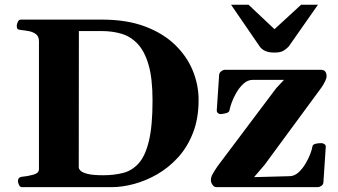

<svg xmlns="http://www.w3.org/2000/svg" viewBox="-20 -774 1399 794"><path d="M70.8 0Q62.5 0 58.3 -9.8Q54.2 -19.5 54.2 -24.9Q54.2 -41 70.3 -43Q93.8 -44.9 117.4 -51.5Q141.1 -58.1 141.1 -74.2V-602.5Q141.1 -623.5 128.7 -632.8Q116.2 -642.1 99.1 -645.3Q82 -648.4 66.9 -649.9Q56.6 -650.9 53 -654.1Q49.3 -657.2 49.3 -668Q49.3 -673.3 53.5 -683.1Q57.6 -692.9 65.9 -692.9H405.8Q505.4 -692.4 579.6 -664.6Q653.8 -636.7 703.1 -589.4Q752.4 -542 776.9 -482.7Q801.3 -423.3 801.3 -360.4Q801.3 -284.2 778.3 -225.1Q755.4 -166 716.8 -123.5Q678.2 -81.1 630.9 -53.7Q583.5 -26.4 534.2 -13.2Q484.9 0 440.9 0ZM305.7 -82Q305.7 -75.2 313.5 -67.6Q321.3 -60.1 343 -54.7Q364.7 -49.3 407.2 -49.3Q451.7 -49.3 489 -58.8Q526.4 -68.4 553.7 -98.9Q581.1 -129.4 595.9 -191.4Q610.8 -253.4 610.8 -358.4Q610.8 -449.2 594.5 -505.6Q578.1 -562 549.3 -592.5Q520.5 -623 482.7 -634.3Q444.8 -645.5 402.3 -645.5H306.2ZM875.5 0Q865.7 0 858.9 -9.5Q852.1 -19 852.1 -29.3Q852.1 -41.5 859.4 -54.4Q866.7 -67.4 879.9 -86.9L1122.1 -409.2L1170.4 -460.9L1173.8 -443.8H1025.9Q1004.4 -443.8 987.1 -428Q969.7 -412.1 957 -389.9Q944.3 -367.7 937.3 -347.4Q930.2 -327.1 929.2 -318.4Q928.2 -309.1 913.8 -305.7Q899.4 -302.2 891.6 -302.2Q886.2 -302.2 881.1 -306.4Q876 -310.5 876.5 -318.8L886.2 -464.4Q887.2 -473.1 894.5 -479Q901.9 -484.9 909.2 -485.4H1305.2Q1320.8 -485.4 1325.7 -477.3Q1330.6 -469.2 1330.6 -459Q1330.6 -450.7 1324.2 -437.3Q1317.9 -423.8 1307.6 -409.7L1074.2 -92.3L1015.1 -23.4L1012.7 -41L1177.7 -45.4Q1197.8 -45.9 1214.4 -61Q1231 -76.2 1243.4 -97.2Q1255.9 -118.2 1263.2 -137.7Q1270.5 -157.2 1271.5 -166Q1272.5 -175.8 1283.2 -179Q1293.9 -182.1 1309.6 -182.1Q1314.9 -182.1 1321.5 -178Q1328.1 -173.8 1327.1 -165.5L1317.4 -20Q1316.9 -10.7 1309.3 -5.6Q1301.8 -0.5 1294.4 0ZM1115.2 -556.6Q1090.3 -556.6 1075.9 -563.7Q1061.5 -570.8 1054.2 -581.5L935.5 -754.4H1007.8L1115.2 -653.3L1225.1 -754.4H1294.9L1173.8 -581.5Q1166 -573.2 1153.3 -564.9Q1140.6 -556.6 1115.2 -556.6Z"/></svg>

Font: Gelasio
Style: Bold
Weight: 700
Designer: Eben Sorkin
Foundry: Eben Sorkin
Version: Version 1.008